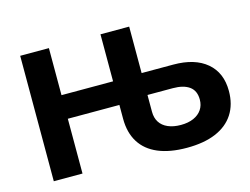

<svg xmlns="http://www.w3.org/2000/svg" viewBox="-97 -862 1348 1035"><g transform="rotate(-15 577.0 -344.0)"><path d="M827.8 11.8Q733.4 11.8 667.9 -15.8Q602.5 -43.4 568.9 -97.3Q535.3 -151.2 535.3 -228.3V-305.8H247.5V0H87.3V-700H247.5V-437.5H535.3V-700H695.5V-440.7H872.3Q992 -440.7 1058.5 -384.3Q1125 -327.9 1125 -226.3Q1125 -150.6 1090.3 -97.2Q1055.6 -43.8 989.6 -16Q923.5 11.8 827.8 11.8ZM828.5 -115.7Q869.6 -115.7 899.5 -128.9Q929.4 -142.1 945.5 -166Q961.6 -189.9 961.6 -221.8Q961.6 -271.2 929 -294.9Q896.3 -318.5 836.7 -318.5H695.5V-224.5Q695.5 -190.5 711.1 -166.1Q726.7 -141.8 756.7 -128.8Q786.7 -115.7 828.5 -115.7Z"/></g></svg>

Font: Montserrat Alternates Thin
Style: Regular
Weight: 100
Designer: Julieta Ulanovsky
Foundry: Julieta Ulanovsky
Version: Version 9.000